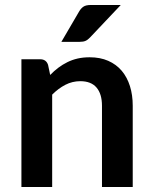

<svg xmlns="http://www.w3.org/2000/svg" viewBox="-20 -751 608 771"><path d="M66 0V-513H141.5Q165.5 -513 173 -490.5L181.5 -450Q197 -466 214.2 -479Q231.5 -492 250.8 -501.5Q270 -511 292 -516Q314 -521 340 -521Q382 -521 414.5 -506.8Q447 -492.5 468.8 -466.8Q490.5 -441 501.8 -405.2Q513 -369.5 513 -326.5V0H389.5V-326.5Q389.5 -373.5 367.8 -399.2Q346 -425 302.5 -425Q270.5 -425 242.5 -410.5Q214.5 -396 189.5 -371V0ZM465 -731 341.5 -600.5Q332 -590.5 323.2 -586.8Q314.5 -583 300.5 -583H226.5L297.5 -704.5Q305 -717.5 315 -724.2Q325 -731 345 -731Z"/></svg>

Font: LatoHex
Style: Bold
Weight: 700
Designer: Lukasz Dziedzic
Foundry: tyPoland Lukasz Dziedzic
Version: Version 1.104; Western+Polish opensource